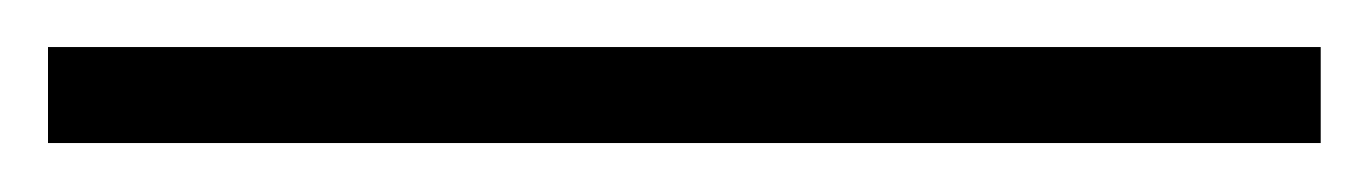

<svg xmlns="http://www.w3.org/2000/svg" viewBox="-20 -64 570 80"><path d="M530.3 -44.4V-4.4H0V-44.4Z"/></svg>

Font: AzarMehrMonospaced
Style: SerifRegular
Weight: 1
Designer: Amin Abedi
Version: Version 1.00